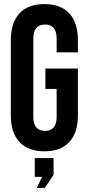

<svg xmlns="http://www.w3.org/2000/svg" viewBox="-20 -730 431 939"><path d="M33 -166V-534Q33 -619 75 -664.5Q117 -710 197 -710Q277 -710 319 -664.5Q361 -619 361 -534V-474H257V-541Q257 -610 200 -610Q143 -610 143 -541V-158Q143 -90 200 -90Q257 -90 257 -158V-295H202V-395H361V-166Q361 -81 319 -35.5Q277 10 197 10Q117 10 75 -35.5Q33 -81 33 -166ZM186 135H150V43H242V125L199 189H160Z"/></svg>

Font: kids-team
Style: team
Weight: 400
Designer: Ryoichi Tsunekawa, Thomas Gollenia, Laura Emeder
Foundry: Ryoichi Tsunekawa, Thomas Gollenia, Laura Emeder
Version: Version 2.000